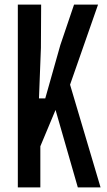

<svg xmlns="http://www.w3.org/2000/svg" viewBox="-20 -820 466 840"><path d="M58 0V-800H160L159 -610.5L150.5 -389.5H178L244 -623L304 -800H409L286.5 -449.5L420 0H320.5L223 -339L156.5 -180V0Z"/></svg>

Font: Big Shoulders Text Thin SemiBold
Style: Regular
Weight: 600
Version: Version 2.002